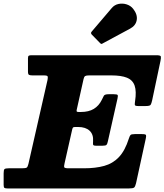

<svg xmlns="http://www.w3.org/2000/svg" viewBox="-68 -1061 925 1081"><path d="M682 -1011Q668 -1029 645.5 -1036.2Q623 -1043.5 599.8 -1038.8Q576.5 -1034 561 -1015.5L449 -884Q440.5 -875.5 448.5 -866.5L494.5 -819.5Q499 -814.5 502.2 -813.8Q505.5 -813 511 -817L665 -900Q696.5 -917 701.8 -948Q707 -979 682 -1011ZM338.5 -332Q340.5 -340 343 -343Q345.5 -346 355.5 -346H372Q414 -346 436.5 -325Q459 -304 456 -265Q455 -252.5 456.2 -246.5Q457.5 -240.5 474 -240.5H508.5Q527.5 -240.5 532 -245.8Q536.5 -251 539.5 -266L593.5 -506Q597 -521.5 594.2 -526Q591.5 -530.5 572 -530.5H544Q521 -530.5 516.5 -521.5Q512 -512.5 505 -498.5Q489 -465.5 460.2 -448Q431.5 -430.5 387.5 -430.5H375Q367 -430.5 364.5 -432.8Q362 -435 364 -443.5L402.5 -616Q405.5 -629.5 411.8 -633Q418 -636.5 434 -636.5H558.5Q614.5 -636.5 646.8 -623.5Q679 -610.5 690 -578.8Q701 -547 692.5 -491.5Q690.5 -478.5 691 -471.2Q691.5 -464 709.5 -464H752.5Q775.5 -464 780 -470.8Q784.5 -477.5 788.5 -495.5L835.5 -718Q839 -735.5 837.5 -742.8Q836 -750 813 -750H109.5Q98.5 -750 94 -747.2Q89.5 -744.5 89.5 -733.5V-658.5Q89.5 -643 95 -639.8Q100.5 -636.5 115 -636.5H178Q198 -636.5 200.2 -631Q202.5 -625.5 199.5 -610.5L92 -138Q88 -121 82 -117.2Q76 -113.5 54.5 -113.5H-18.5Q-37.5 -113.5 -42.5 -109Q-47.5 -104.5 -47.5 -85V-20Q-47.5 -6.5 -43 -3.2Q-38.5 0 -25.5 0H657.5Q681 0 687.2 -5.2Q693.5 -10.5 698 -29.5L752.5 -279.5Q756 -295 754 -300.5Q752 -306 731 -306H691Q671 -306 666.5 -300.5Q662 -295 657.5 -281Q636 -213 601.8 -176.8Q567.5 -140.5 518.8 -127Q470 -113.5 405.5 -113.5H318.5Q296 -113.5 293.8 -119.2Q291.5 -125 295.5 -141.5Z"/></svg>

Font: Besley ExtraBold
Style: Italic
Weight: 800
Italic angle: -13°
Designer: Owen Earl
Foundry: indestructible type*
Version: Version 2.001